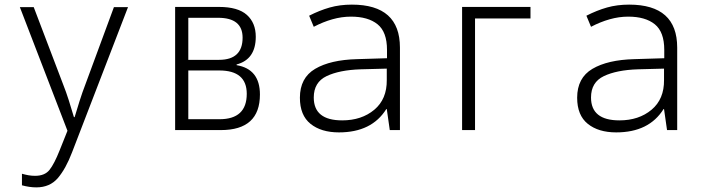

<svg xmlns="http://www.w3.org/2000/svg" viewBox="-20 -563 3040 831"><path d="M292 96 534 -532H473L353 -207Q335 -160 324 -124.5Q313 -89 303 -56H300Q288 -96 277.5 -129.5Q267 -163 252 -201L126 -532H66L272 3L238 88Q215 146 194.5 172Q174 198 132 198Q117 198 103 195.5Q89 193 75 189V239Q108 248 137 248Q196 248 230.5 207.5Q265 167 292 96Z M936 0Q1105 0 1105 -154Q1105 -264 1004 -281V-284Q1087 -306 1087 -404Q1087 -464 1048.5 -498.5Q1010 -533 928 -533H738V0ZM795 -486H924Q1030 -486 1030 -400Q1030 -304 928 -304H795ZM795 -258H929Q1048 -258 1048 -157Q1048 -47 930 -47H795Z M1338 -141Q1338 -207 1393.5 -233.5Q1449 -260 1541 -263L1654 -266V-217Q1655 -134 1600 -88Q1545 -42 1461 -42Q1338 -42 1338 -141ZM1652 -91H1654L1667 0H1711V-357Q1711 -543 1503 -543Q1451 -543 1407 -530.5Q1363 -518 1318 -495L1338 -447Q1378 -468 1418.5 -479.5Q1459 -491 1499 -491Q1573 -491 1614 -458Q1655 -425 1655 -347V-311L1525 -307Q1410 -304 1344 -265Q1278 -226 1278 -140Q1278 -64 1324 -27Q1370 10 1447 10Q1589 10 1652 -91Z M2036 0V-483H2276V-533H1980V0Z M2538 -141Q2538 -207 2593.5 -233.5Q2649 -260 2741 -263L2854 -266V-217Q2855 -134 2800 -88Q2745 -42 2661 -42Q2538 -42 2538 -141ZM2852 -91H2854L2867 0H2911V-357Q2911 -543 2703 -543Q2651 -543 2607 -530.5Q2563 -518 2518 -495L2538 -447Q2578 -468 2618.5 -479.5Q2659 -491 2699 -491Q2773 -491 2814 -458Q2855 -425 2855 -347V-311L2725 -307Q2610 -304 2544 -265Q2478 -226 2478 -140Q2478 -64 2524 -27Q2570 10 2647 10Q2789 10 2852 -91Z"/></svg>

Font: Noto Sans Mono UI Light
Style: Regular
Weight: 300
Designer: Monotype Design team
Foundry: Monotype Imaging Inc.
Version: 1.000